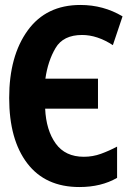

<svg xmlns="http://www.w3.org/2000/svg" viewBox="-20 -744 540 774"><path d="M452 -27V-153Q420 -136 387 -124Q354 -112 318 -112Q243 -112 204.5 -165.5Q166 -219 162 -306H375V-427H163Q173 -498 204 -550.5Q235 -603 311 -603Q372 -603 435 -562L474 -678Q397 -724 304 -724Q166 -724 91.5 -621Q17 -518 17 -349Q17 -181 90 -85.5Q163 10 300 10Q388 10 452 -27Z"/></svg>

Font: Noto Sans Mono UI Condensed ExtraBold
Style: Regular
Weight: 800
Width: 3
Designer: Monotype Design team
Foundry: Monotype Imaging Inc.
Version: 1.000